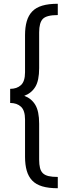

<svg xmlns="http://www.w3.org/2000/svg" viewBox="-20 -830 380 1020"><path d="M34 -358Q70 -358 91.5 -378Q113 -398 113 -446V-643Q113 -685 122 -716.5Q131 -748 151 -769Q171 -790 204.5 -800Q238 -810 287 -810V-750Q228 -750 208 -730Q188 -710 188 -658V-468Q188 -402 167.5 -368.5Q147 -335 109 -321Q147 -307 167.5 -273Q188 -239 188 -173V18Q188 44 192.5 62Q197 80 208 90.5Q219 101 238 105.5Q257 110 287 110V170Q238 170 204.5 160Q171 150 151 129Q131 108 122 76.5Q113 45 113 3V-195Q113 -243 91.5 -263Q70 -283 34 -283Z"/></svg>

Font: Carrois Gothic
Style: Regular
Weight: 400
Designer: Ralph du Carrois
Foundry: Ralph du Carrois
Version: Version 1.001